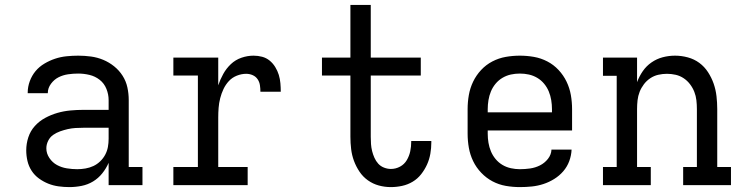

<svg xmlns="http://www.w3.org/2000/svg" viewBox="-20 -755 3040 783"><path d="M263 8Q241 8 219 5Q197 2 177 -6Q157 -14 139 -27Q121 -40 109 -58.5Q97 -77 92 -98.5Q87 -120 87 -142Q87 -169 95.5 -195Q104 -221 122 -241Q140 -261 164 -274Q188 -287 214 -294.5Q240 -302 267 -304.5Q294 -307 320 -307H423V-347Q423 -370 414 -392.5Q405 -415 386.5 -429.5Q368 -444 345 -449.5Q322 -455 299 -455Q278 -455 257.5 -452Q237 -449 219 -440Q201 -431 188 -413.5Q175 -396 175 -376V-375H93V-377Q93 -401 101.5 -424Q110 -447 125 -465Q140 -483 161 -495.5Q182 -508 204.5 -515.5Q227 -523 251 -525.5Q275 -528 299 -528Q325 -528 351 -524.5Q377 -521 401 -511Q425 -501 445.5 -484.5Q466 -468 480 -446Q494 -424 499.5 -398.5Q505 -373 505 -347V-74H561V0H423V-91Q413 -68 397 -48Q381 -28 359.5 -15Q338 -2 313 3Q288 8 263 8ZM295 -65Q312 -65 329 -68Q346 -71 361 -78Q376 -85 388.5 -97Q401 -109 409 -124Q417 -139 420 -155.5Q423 -172 423 -189V-234H321Q304 -234 288 -233Q272 -232 256.5 -228.5Q241 -225 225.5 -219.5Q210 -214 197 -205Q184 -196 176.5 -181Q169 -166 169 -150Q169 -129 181.5 -110.5Q194 -92 212.5 -82Q231 -72 252.5 -68.5Q274 -65 295 -65Z M687 0V-74H787V-447H687V-520H870V-407Q878 -431 890.5 -453.5Q903 -476 921.5 -493.5Q940 -511 964.5 -519.5Q989 -528 1014 -528Q1032 -528 1049 -523.5Q1066 -519 1079.5 -508Q1093 -497 1102.5 -481.5Q1112 -466 1117 -449.5Q1122 -433 1123.5 -415.5Q1125 -398 1125 -381H1042Q1042 -394 1040 -407.5Q1038 -421 1030.5 -432Q1023 -443 1010.5 -448.5Q998 -454 984 -454Q965 -454 946 -446.5Q927 -439 913.5 -424.5Q900 -410 891.5 -392Q883 -374 878 -354.5Q873 -335 871.5 -315Q870 -295 870 -276V-74H990V0Z M1574 8Q1549 8 1525 1.5Q1501 -5 1480.5 -19.5Q1460 -34 1446 -55Q1432 -76 1423.5 -99Q1415 -122 1412 -147Q1409 -172 1409 -197V-447H1293V-520H1409V-735H1492V-520H1696V-447H1492V-197Q1492 -182 1493 -167.5Q1494 -153 1497.5 -139Q1501 -125 1507 -111.5Q1513 -98 1522.5 -87.5Q1532 -77 1546 -71.5Q1560 -66 1574 -66Q1594 -66 1611.5 -75.5Q1629 -85 1639 -102Q1649 -119 1653 -138Q1657 -157 1657 -177V-180H1739V-174Q1739 -151 1735 -128Q1731 -105 1721.5 -84Q1712 -63 1697.5 -44.5Q1683 -26 1663 -14Q1643 -2 1620 3Q1597 8 1574 8Z M2100 8Q2071 8 2042.5 3Q2014 -2 1988.5 -15.5Q1963 -29 1942.5 -50.5Q1922 -72 1909.5 -98Q1897 -124 1892 -152.5Q1887 -181 1887 -210V-310Q1887 -339 1892 -367.5Q1897 -396 1909.5 -422Q1922 -448 1942 -469.5Q1962 -491 1988 -504.5Q2014 -518 2042.5 -523Q2071 -528 2100 -528Q2129 -528 2157.5 -523Q2186 -518 2212 -504.5Q2238 -491 2258 -469.5Q2278 -448 2290.5 -422Q2303 -396 2308 -367.5Q2313 -339 2313 -310V-223H1969V-210Q1969 -191 1972 -173Q1975 -155 1982 -138Q1989 -121 2001 -106.5Q2013 -92 2029 -82.5Q2045 -73 2063.5 -69Q2082 -65 2100 -65Q2121 -65 2142 -68Q2163 -71 2182 -80.5Q2201 -90 2214.5 -107Q2228 -124 2229 -145H2311Q2310 -121 2301.5 -98Q2293 -75 2277 -56.5Q2261 -38 2240 -25Q2219 -12 2196 -4.5Q2173 3 2149 5.5Q2125 8 2100 8ZM2231 -297V-310Q2231 -328 2228 -346.5Q2225 -365 2218 -382Q2211 -399 2199 -413.5Q2187 -428 2171 -437.5Q2155 -447 2137 -451Q2119 -455 2100 -455Q2081 -455 2063 -451Q2045 -447 2029 -437.5Q2013 -428 2001 -413.5Q1989 -399 1982 -382Q1975 -365 1972 -346.5Q1969 -328 1969 -310V-297Z M2634 0H2439V-74H2495V-446H2439V-520H2578V-420Q2587 -444 2601.5 -465Q2616 -486 2637 -500.5Q2658 -515 2682.5 -521.5Q2707 -528 2733 -528Q2759 -528 2785 -521Q2811 -514 2832 -498.5Q2853 -483 2867.5 -460.5Q2882 -438 2890.5 -413.5Q2899 -389 2902 -362.5Q2905 -336 2905 -310V-74H2961V0H2766V-74H2822V-310Q2822 -328 2820 -346Q2818 -364 2811.5 -380.5Q2805 -397 2794 -411.5Q2783 -426 2768 -436Q2753 -446 2735.5 -450Q2718 -454 2700 -454Q2682 -454 2664.5 -450Q2647 -446 2632 -436Q2617 -426 2606 -411.5Q2595 -397 2588.5 -380.5Q2582 -364 2580 -346Q2578 -328 2578 -310V-74H2634Z"/></svg>

Font: Iosevka HT Extended
Style: Regular
Weight: 400
Width: 7
Monospace: yes
Designer: Belleve Invis
Foundry: Belleve Invis
Version: Version 32.3.0; ttfautohint (v1.8.4)